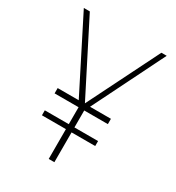

<svg xmlns="http://www.w3.org/2000/svg" viewBox="-179 -861 892 971"><g transform="rotate(30 267.0 -375.0)"><path d="M424 -174H286V0H253V-174H113V-203H253V-302H113V-333H236L25 -750H60L271 -335L478 -750H509L302 -333H424V-302H286V-203H424Z"/></g></svg>

Font: Poiret One
Style: Regular
Weight: 400
Designer: Denis Masharov
Foundry: Denis Masharov
Version: Version 1.001